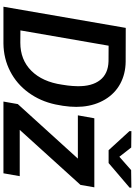

<svg xmlns="http://www.w3.org/2000/svg" viewBox="146 -930 784 1116"><g transform="rotate(90 538.0 -372.0)"><path d="M19 0 142.1 -710.9 338.9 -710.4Q409.7 -709.5 466.6 -679Q523.4 -648.4 558.1 -590.8Q592.8 -533.2 599.6 -459Q606 -391.1 587.2 -302.7Q568.4 -214.4 518.3 -145.8Q468.3 -77.1 394.3 -39.1Q320.3 -1 232.9 0ZM245.6 -611.3 156.7 -98.6 228 -98.1Q327.6 -98.1 391.6 -162.4Q455.6 -226.6 472.2 -340.8L477.1 -374Q480.5 -401.9 481 -430.2Q482.4 -514.2 445.6 -561.5Q408.7 -608.9 335.9 -610.8ZM734.9 -94.7H1003.9L987.3 0H570.3L585 -83.5L901.9 -432.6H650.4L667.5 -528.3H1068.8L1054.7 -447.8ZM891.1 -673.8 968.8 -742.2 1070.8 -743.7V-733.4L927.7 -611.3H853L742.2 -732.4V-743.7L837.4 -742.7Z"/></g></svg>

Font: Roboto Medium
Style: Italic
Weight: 500
Italic angle: -12°
Designer: Google
Version: Version 2.134; 2016